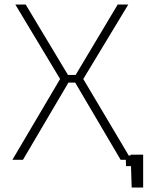

<svg xmlns="http://www.w3.org/2000/svg" viewBox="-20 -710 671 853"><path d="M560 -23V-19H552L350 -359L550 -690H503L316 -377H282L94 -690H48L247 -359L35 0H82L284 -343H314L516 0H539L540 28H562L565 123H616V-23Z"/></svg>

Font: Exo 2 Extra Light
Style: Regular
Weight: 250
Designer: Natanael Gama
Version: Version 1.001;PS 001.001;hotconv 1.0.88;makeotf.lib2.5.64775